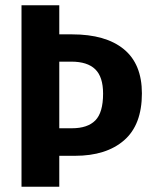

<svg xmlns="http://www.w3.org/2000/svg" viewBox="-20 -712 579 732"><path d="M521 -356Q521 -236 453 -177Q385 -118 266 -118H206V0H62V-692H206V-581H255Q383 -581 452 -524.5Q521 -468 521 -356ZM373 -355Q373 -419 343 -448Q313 -477 252 -477H206V-223H254Q314 -223 343.5 -253Q373 -283 373 -355Z"/></svg>

Font: Fira Sans Condensed SemiBold
Style: Regular
Weight: 600
Width: 3
Designer: bBox Type GmbH & Carrois Corporate GbR & Edenspiekermann AG
Foundry: bBox Type GmbH & Carrois Corporate GbR & Edenspiekermann AG
Version: Version 4.301